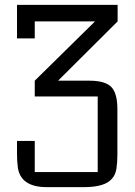

<svg xmlns="http://www.w3.org/2000/svg" viewBox="-20 -770 554 790"><path d="M464 -682 219 -438H348Q414 -438 439 -411Q463 -385 463 -321V-134Q463 -101 459 -75.5Q455 -50 440 -34Q411 0 325 0H173Q63 0 53 -84Q50 -109 50 -137V-190H123V-62H382V-373H123V-438L371 -682H123V-612H50V-750H464Z"/></svg>

Font: Kelly Slab
Style: Regular
Weight: 400
Designer: Denis Masharov
Foundry: Denis Masharov
Version: Version 1.001